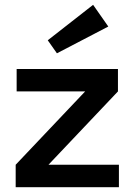

<svg xmlns="http://www.w3.org/2000/svg" viewBox="-20 -776 558 796"><path d="M429 -666 216 -555 178 -609 366 -756ZM181 -93H473V0H45V-93L333 -397H49V-490H469V-397Z"/></svg>

Font: Exo 2 Semi Bold
Style: Regular
Weight: 600
Designer: Natanael Gama
Version: Version 1.001;PS 001.001;hotconv 1.0.88;makeotf.lib2.5.64775